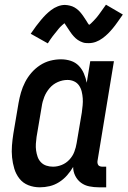

<svg xmlns="http://www.w3.org/2000/svg" viewBox="-20 -791 544 819"><path d="M150 8Q124 8 101 -1Q78 -10 63 -29Q48 -48 41 -71.5Q34 -95 31.5 -119.5Q29 -144 31 -170Q33 -196 37 -221L59 -351Q63 -374 69.5 -396.5Q76 -419 87 -440.5Q98 -462 114 -480.5Q130 -499 150.5 -512.5Q171 -526 194 -532Q217 -538 240 -538Q262 -538 282 -531.5Q302 -525 316 -510.5Q330 -496 338 -477Q346 -458 350 -438L365 -530H466L396 -105Q395 -100 396 -95Q397 -90 399.5 -86.5Q402 -83 407 -81.5Q412 -80 417 -80H433V8H402Q381 8 361 4Q341 0 325.5 -11.5Q310 -23 301 -41Q292 -59 292 -79Q281 -60 266 -43Q251 -26 232 -14Q213 -2 192 3Q171 8 150 8ZM206 -80Q225 -80 243.5 -87.5Q262 -95 276 -110Q290 -125 297 -143.5Q304 -162 307 -181L329 -311Q331 -326 332.5 -341.5Q334 -357 333 -371.5Q332 -386 328.5 -400.5Q325 -415 317 -426.5Q309 -438 296 -444Q283 -450 268 -450Q247 -450 226.5 -441Q206 -432 191.5 -415Q177 -398 169 -378Q161 -358 158 -337L136 -207Q134 -193 133 -178Q132 -163 134 -149Q136 -135 140.5 -122Q145 -109 154.5 -99Q164 -89 177.5 -84.5Q191 -80 206 -80ZM184 -606 111 -647Q123 -665 134 -679.5Q145 -694 155 -706Q165 -718 175 -728Q185 -738 198 -748Q211 -758 226.5 -764Q242 -770 257 -770Q263 -770 268 -769Q273 -768 278 -767Q283 -766 288 -764Q293 -762 297.5 -759.5Q302 -757 306 -754Q310 -751 313.5 -748Q317 -745 321 -740.5Q325 -736 328 -732Q331 -728 334 -724Q337 -720 339 -716.5Q341 -713 344 -709Q347 -705 349.5 -700.5Q352 -696 355 -691.5Q358 -687 360 -685Q364 -687 369.5 -692.5Q375 -698 378.5 -701.5Q382 -705 385.5 -709Q389 -713 393.5 -718Q398 -723 402 -729Q406 -735 411 -741.5Q416 -748 421 -755.5Q426 -763 432 -771L504 -729Q492 -712 481.5 -697Q471 -682 461 -670Q451 -658 441 -648Q431 -638 417.5 -628Q404 -618 389 -612.5Q374 -607 358 -607Q352 -607 345.5 -607.5Q339 -608 333.5 -610Q328 -612 322.5 -614.5Q317 -617 312 -620.5Q307 -624 303 -627.5Q299 -631 294.5 -636Q290 -641 286.5 -645.5Q283 -650 280 -654.5Q277 -659 274 -663.5Q271 -668 267 -674Q263 -680 260 -684.5Q257 -689 255 -692Q251 -689 245.5 -684Q240 -679 236.5 -675.5Q233 -672 229.5 -667.5Q226 -663 222 -658Q218 -653 213.5 -647.5Q209 -642 204 -635.5Q199 -629 194 -621.5Q189 -614 184 -606Z"/></svg>

Font: Iosevka Slab Semibold
Style: Italic
Weight: 600
Italic angle: -9°
Monospace: yes
Designer: Belleve Invis
Foundry: Belleve Invis
Version: Version 11.1.1; ttfautohint (v1.8.3)